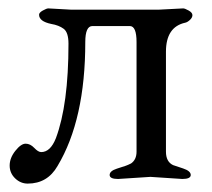

<svg xmlns="http://www.w3.org/2000/svg" viewBox="-20 -423 505 457"><path d="M414 3 338 -2 261 3Q241 3 241 -6.5Q241 -16 258 -21.5Q275 -27 279.5 -28.5Q284 -30 292 -34Q305 -43 305 -62V-323Q305 -361 289 -361H200Q183 -361 183 -323Q183 -138 117 -28Q93 14 46 14Q29 14 16 1.5Q3 -11 3 -29Q3 -47 16.5 -64Q30 -81 41 -81Q52 -81 61.5 -71Q71 -61 78 -61Q100 -61 113 -94Q143 -174 143 -319Q143 -346 131.5 -354.5Q120 -363 102 -366Q73 -372 73 -388Q73 -393 82 -398Q91 -403 95 -403L149 -400H358L416 -403Q420 -403 429 -398Q438 -393 438 -387Q438 -381 432 -375.5Q426 -370 421 -369Q375 -359 375 -300V-62Q375 -38 392 -30Q398 -28 416 -22Q434 -16 434 -6.5Q434 3 414 3Z"/></svg>

Font: EB Garamond
Style: Regular
Weight: 400
Version: Version 0.012